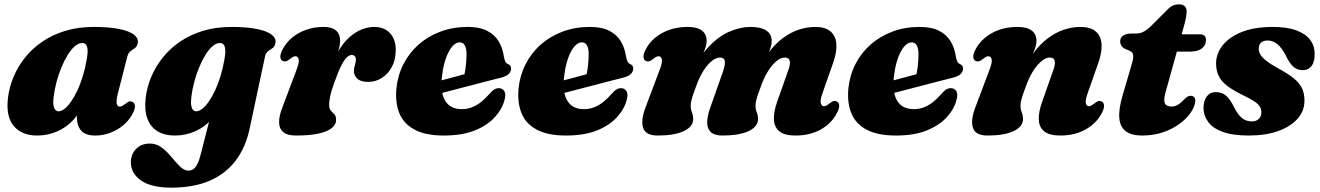

<svg xmlns="http://www.w3.org/2000/svg" viewBox="-20 -609 6079 884"><path d="M523 -180Q514 -145 517.5 -131.5Q521 -118 531 -118Q536.5 -118 542 -120.8Q547.5 -123.5 556 -130Q568 -140 575.8 -141.8Q583.5 -143.5 591 -139.5Q600.5 -134.5 601.2 -121Q602 -107.5 591 -86.5Q567.5 -41 519.8 -13Q472 15 418.5 15Q373 15 353.5 -7.8Q334 -30.5 334 -69.5Q334 -82 335 -95.5Q336 -109 337.8 -123Q339.5 -137 342 -150.5Q344.5 -164 347.5 -176.5L361.5 -136.5Q349 -91 317.5 -56.8Q286 -22.5 242.8 -3.8Q199.5 15 150.5 15Q80.5 15 43.2 -29Q6 -73 17 -161Q23 -208.5 42.5 -255.2Q62 -302 95 -343.5Q128 -385 174.2 -416.8Q220.5 -448.5 280 -466.8Q339.5 -485 411.5 -485Q483 -485 529 -475.5Q575 -466 596.2 -449.8Q617.5 -433.5 614.5 -413.5Q612 -395.5 602 -388.2Q592 -381 581.5 -373.8Q571 -366.5 566 -348ZM227 -163.5Q222.5 -125.5 229.8 -111Q237 -96.5 249 -96.5Q262.5 -96.5 277.2 -108Q292 -119.5 307 -141Q322 -162.5 336 -192Q350 -221.5 361.2 -258.2Q372.5 -295 379.5 -336.5Q386.5 -375.5 381 -393.2Q375.5 -411 359 -411Q341.5 -411 324.2 -396Q307 -381 291.2 -355.2Q275.5 -329.5 262.2 -297.2Q249 -265 240 -230.5Q231 -196 227 -163.5Z M1129 -15Q1111 69 1065.8 129.5Q1020.5 190 946.5 222.5Q872.5 255 767.5 255Q678 255 630.2 222.5Q582.5 190 582.5 137.5Q582.5 102.5 606 77.2Q629.5 52 670.5 52Q701 52 725.2 70.8Q749.5 89.5 769.8 114.2Q790 139 809 157.8Q828 176.5 848 176.5Q861 176.5 871 169.2Q881 162 889.2 145.2Q897.5 128.5 904.5 100.5L969 -152L995.5 -136.5Q983 -91 951.5 -56.8Q920 -22.5 876.8 -3.8Q833.5 15 784.5 15Q738 15 705.5 -4.5Q673 -24 658.5 -63.2Q644 -102.5 651 -161Q657 -208.5 676.5 -255.2Q696 -302 729 -343.5Q762 -385 808.2 -416.8Q854.5 -448.5 914 -466.8Q973.5 -485 1045.5 -485Q1117 -485 1163 -475.5Q1209 -466 1230.2 -449.8Q1251.5 -433.5 1248.5 -413.5Q1246 -395.5 1235.8 -388.2Q1225.5 -381 1214.8 -373.8Q1204 -366.5 1200 -348ZM861 -163.5Q858 -138.5 860.5 -123.8Q863 -109 869 -102.8Q875 -96.5 883 -96.5Q896.5 -96.5 911.2 -108Q926 -119.5 941 -141Q956 -162.5 970 -192Q984 -221.5 995.2 -258.2Q1006.5 -295 1013.5 -336.5Q1020.5 -375.5 1015 -393.2Q1009.5 -411 993 -411Q975.5 -411 958.2 -396Q941 -381 925.2 -355.2Q909.5 -329.5 896.2 -297.2Q883 -265 874 -230.5Q865 -196 861 -163.5Z M1281 -328.5Q1271.5 -333.5 1270.8 -347Q1270 -360.5 1281 -381.5Q1297 -412.5 1325 -435.8Q1353 -459 1390 -472Q1427 -485 1470.5 -485Q1508.5 -485 1527.2 -468.5Q1546 -452 1546 -421Q1546 -402.5 1539 -380Q1532 -357.5 1522.5 -333.2Q1513 -309 1505 -285Q1497 -261 1495.5 -239.5L1485.5 -243Q1504 -313.5 1530 -360.5Q1556 -407.5 1585.8 -434.8Q1615.5 -462 1645.5 -473.5Q1675.5 -485 1702 -485Q1751 -485 1777.5 -454.2Q1804 -423.5 1802 -373.5Q1800.5 -329 1782.2 -297.2Q1764 -265.5 1736 -248.8Q1708 -232 1676 -232Q1640 -232 1624.8 -247.2Q1609.5 -262.5 1609.5 -281Q1609.5 -295.5 1614 -308.8Q1618.5 -322 1618.5 -335Q1618.5 -345 1613.2 -350.5Q1608 -356 1600 -356Q1588.5 -356 1576.5 -344.8Q1564.5 -333.5 1550.2 -305Q1536 -276.5 1517.5 -224Q1505 -188.5 1500.2 -166.5Q1495.5 -144.5 1495.5 -126Q1495.5 -107.5 1503.5 -99.2Q1511.5 -91 1519.5 -82.8Q1527.5 -74.5 1527.5 -56Q1527.5 -35.5 1507.2 -19.2Q1487 -3 1446.2 6Q1405.5 15 1343 15Q1303 15 1284.2 -0.8Q1265.5 -16.5 1265 -45.2Q1264.5 -74 1279.5 -113L1346 -289.5Q1359 -323.5 1355 -336.8Q1351 -350 1341 -350Q1335.5 -350 1330 -347.5Q1324.5 -345 1316 -338Q1304 -328.5 1296.2 -326.8Q1288.5 -325 1281 -328.5Z M1905.5 -210.5Q1905.5 -210.5 1922.2 -215Q1939 -219.5 1965.8 -226.5Q1992.5 -233.5 2023.2 -241.8Q2054 -250 2083.5 -257.8Q2113 -265.5 2134 -271.5L2114 -249.5Q2120 -269.5 2123.8 -297.2Q2127.5 -325 2128 -359Q2128 -385 2120.2 -399.5Q2112.5 -414 2096.5 -414Q2083 -414 2070 -402.8Q2057 -391.5 2045.8 -370.2Q2034.5 -349 2026.2 -318.8Q2018 -288.5 2014 -250Q2007.5 -179.5 2031 -143Q2054.5 -106.5 2106 -106.5Q2131.5 -106.5 2153 -115Q2174.5 -123.5 2193.5 -138.2Q2212.5 -153 2229 -172Q2245 -190.5 2255.5 -197Q2266 -203.5 2278.5 -203Q2293 -202.5 2301.8 -189.8Q2310.5 -177 2303 -149Q2292 -106.5 2257.8 -69Q2223.5 -31.5 2165.5 -8.2Q2107.5 15 2023.5 15Q1940.5 15 1890 -11.5Q1839.5 -38 1819.2 -86.5Q1799 -135 1805 -201Q1811 -261.5 1837.2 -313.2Q1863.5 -365 1907 -403.5Q1950.5 -442 2008 -463.5Q2065.5 -485 2133.5 -485Q2188.5 -485 2223.2 -467Q2258 -449 2276.2 -418.2Q2294.5 -387.5 2300 -348Q2302 -336.5 2306 -327.2Q2310 -318 2317 -315Q2324.5 -312 2328.8 -307Q2333 -302 2333 -293Q2333 -280.5 2323.2 -269.5Q2313.5 -258.5 2287 -251.5Q2263 -245.5 2226.2 -236Q2189.5 -226.5 2147 -215.5Q2104.5 -204.5 2062.8 -193.5Q2021 -182.5 1986.5 -173.8Q1952 -165 1931.2 -159.5Q1910.5 -154 1910.5 -154Z M2468 -210.5Q2468 -210.5 2484.8 -215Q2501.5 -219.5 2528.2 -226.5Q2555 -233.5 2585.8 -241.8Q2616.5 -250 2646 -257.8Q2675.5 -265.5 2696.5 -271.5L2676.5 -249.5Q2682.5 -269.5 2686.2 -297.2Q2690 -325 2690.5 -359Q2690.5 -385 2682.8 -399.5Q2675 -414 2659 -414Q2645.5 -414 2632.5 -402.8Q2619.5 -391.5 2608.2 -370.2Q2597 -349 2588.8 -318.8Q2580.5 -288.5 2576.5 -250Q2570 -179.5 2593.5 -143Q2617 -106.5 2668.5 -106.5Q2694 -106.5 2715.5 -115Q2737 -123.5 2756 -138.2Q2775 -153 2791.5 -172Q2807.5 -190.5 2818 -197Q2828.5 -203.5 2841 -203Q2855.5 -202.5 2864.2 -189.8Q2873 -177 2865.5 -149Q2854.5 -106.5 2820.2 -69Q2786 -31.5 2728 -8.2Q2670 15 2586 15Q2503 15 2452.5 -11.5Q2402 -38 2381.8 -86.5Q2361.5 -135 2367.5 -201Q2373.5 -261.5 2399.8 -313.2Q2426 -365 2469.5 -403.5Q2513 -442 2570.5 -463.5Q2628 -485 2696 -485Q2751 -485 2785.8 -467Q2820.5 -449 2838.8 -418.2Q2857 -387.5 2862.5 -348Q2864.5 -336.5 2868.5 -327.2Q2872.5 -318 2879.5 -315Q2887 -312 2891.2 -307Q2895.5 -302 2895.5 -293Q2895.5 -280.5 2885.8 -269.5Q2876 -258.5 2849.5 -251.5Q2825.5 -245.5 2788.8 -236Q2752 -226.5 2709.5 -215.5Q2667 -204.5 2625.2 -193.5Q2583.5 -182.5 2549 -173.8Q2514.5 -165 2493.8 -159.5Q2473 -154 2473 -154Z M3250 -113 3308 -277.5Q3319.5 -311 3317.2 -327.5Q3315 -344 3295 -344Q3277.5 -344 3258.2 -329Q3239 -314 3221.2 -287Q3203.5 -260 3189.5 -224Q3180.5 -200 3173.8 -181Q3167 -162 3163.5 -147.8Q3160 -133.5 3160 -122.5Q3160 -106 3165.8 -92Q3171.5 -78 3171.5 -60Q3171.5 -26 3128.5 -5.5Q3085.5 15 3008 15Q2953.5 15 2941.5 -19.5Q2929.5 -54 2951.5 -113L3018 -289.5Q3031 -323.5 3027 -336.8Q3023 -350 3013 -350Q3007.5 -350 3002 -347.5Q2996.5 -345 2988 -338Q2976 -328.5 2968.2 -326.8Q2960.5 -325 2953 -328.5Q2943.5 -333.5 2942.8 -347Q2942 -360.5 2953 -381.5Q2977 -428 3027.8 -456.5Q3078.5 -485 3147 -485Q3189 -485 3211.2 -468.5Q3233.5 -452 3233.5 -421Q3233.5 -402.5 3224.8 -380Q3216 -357.5 3204.5 -333.2Q3193 -309 3183.2 -285Q3173.5 -261 3172 -239.5L3155 -244Q3190 -335.5 3237.8 -388Q3285.5 -440.5 3337 -462.8Q3388.5 -485 3434.5 -485Q3483.5 -485 3508.2 -468.5Q3533 -452 3533 -421Q3533 -402.5 3524.5 -380Q3516 -357.5 3504.8 -333.2Q3493.5 -309 3484.2 -285Q3475 -261 3473.5 -239.5L3452.5 -244Q3479 -312.5 3512.8 -359Q3546.5 -405.5 3584 -433.2Q3621.5 -461 3659.5 -473Q3697.5 -485 3732 -485Q3780.5 -485 3804.5 -463.8Q3828.5 -442.5 3830.8 -405.2Q3833 -368 3816 -320L3767 -180.5Q3755 -147 3759.2 -133.5Q3763.5 -120 3773 -120Q3779.5 -120 3784.8 -122.8Q3790 -125.5 3798 -132Q3811 -142 3818.8 -143.8Q3826.5 -145.5 3833 -141.5Q3843 -136.5 3843.8 -123Q3844.5 -109.5 3833 -88.5Q3810 -42 3760.2 -13.5Q3710.5 15 3642 15Q3592 15 3568.5 -4.2Q3545 -23.5 3543.2 -58.2Q3541.5 -93 3557.5 -138.5L3606.5 -277.5Q3619.5 -310.5 3616.5 -327.2Q3613.5 -344 3593.5 -344Q3576 -344 3556.8 -329Q3537.5 -314 3519.8 -287Q3502 -260 3488 -224Q3479 -200 3472.2 -181Q3465.5 -162 3462 -147.8Q3458.5 -133.5 3458.5 -122.5Q3458.5 -106 3464.2 -92Q3470 -78 3470 -60Q3470 -26 3427 -5.5Q3384 15 3306.5 15Q3270 15 3253 -0.5Q3236 -16 3236 -44.8Q3236 -73.5 3250 -113Z M3986.5 -210.5Q3986.5 -210.5 4003.2 -215Q4020 -219.5 4046.8 -226.5Q4073.5 -233.5 4104.2 -241.8Q4135 -250 4164.5 -257.8Q4194 -265.5 4215 -271.5L4195 -249.5Q4201 -269.5 4204.8 -297.2Q4208.5 -325 4209 -359Q4209 -385 4201.2 -399.5Q4193.5 -414 4177.5 -414Q4164 -414 4151 -402.8Q4138 -391.5 4126.8 -370.2Q4115.5 -349 4107.2 -318.8Q4099 -288.5 4095 -250Q4088.5 -179.5 4112 -143Q4135.5 -106.5 4187 -106.5Q4212.5 -106.5 4234 -115Q4255.5 -123.5 4274.5 -138.2Q4293.5 -153 4310 -172Q4326 -190.5 4336.5 -197Q4347 -203.5 4359.5 -203Q4374 -202.5 4382.8 -189.8Q4391.5 -177 4384 -149Q4373 -106.5 4338.8 -69Q4304.5 -31.5 4246.5 -8.2Q4188.5 15 4104.5 15Q4021.5 15 3971 -11.5Q3920.5 -38 3900.2 -86.5Q3880 -135 3886 -201Q3892 -261.5 3918.2 -313.2Q3944.5 -365 3988 -403.5Q4031.5 -442 4089 -463.5Q4146.5 -485 4214.5 -485Q4269.5 -485 4304.2 -467Q4339 -449 4357.2 -418.2Q4375.5 -387.5 4381 -348Q4383 -336.5 4387 -327.2Q4391 -318 4398 -315Q4405.5 -312 4409.8 -307Q4414 -302 4414 -293Q4414 -280.5 4404.2 -269.5Q4394.5 -258.5 4368 -251.5Q4344 -245.5 4307.2 -236Q4270.5 -226.5 4228 -215.5Q4185.5 -204.5 4143.8 -193.5Q4102 -182.5 4067.5 -173.8Q4033 -165 4012.2 -159.5Q3991.5 -154 3991.5 -154Z M4471.5 -328.5Q4462 -333.5 4461.2 -347Q4460.5 -360.5 4471.5 -381.5Q4496 -428 4546.5 -456.5Q4597 -485 4665.5 -485Q4707.5 -485 4729.8 -468.5Q4752 -452 4752 -421Q4752 -402.5 4743.2 -380Q4734.5 -357.5 4723 -333.2Q4711.5 -309 4701.8 -285Q4692 -261 4690.5 -239.5L4673.5 -244Q4700 -312.5 4733.8 -359Q4767.5 -405.5 4805 -433.2Q4842.5 -461 4880.5 -473Q4918.5 -485 4953 -485Q5001.5 -485 5025.5 -463.8Q5049.5 -442.5 5051.8 -405.2Q5054 -368 5037 -320L4988 -180.5Q4976 -146.5 4979.5 -133.2Q4983 -120 4993 -120Q4998.5 -120 5004 -122.8Q5009.5 -125.5 5018 -132Q5030 -142 5037.8 -143.8Q5045.5 -145.5 5053 -141.5Q5062.5 -136.5 5063.2 -123Q5064 -109.5 5053 -88.5Q5029 -42 4979.2 -13.5Q4929.5 15 4862 15Q4811.5 15 4787.8 -4.2Q4764 -23.5 4762.8 -58.2Q4761.5 -93 4777.5 -138.5L4826.5 -277.5Q4839.5 -310.5 4836.5 -327.2Q4833.5 -344 4813.5 -344Q4800.5 -344 4786.2 -335.2Q4772 -326.5 4758 -310.8Q4744 -295 4731.2 -273Q4718.5 -251 4708 -224Q4699 -200 4692.2 -181Q4685.5 -162 4682 -147.8Q4678.5 -133.5 4678.5 -122.5Q4678.5 -106 4684.2 -92Q4690 -78 4690 -60Q4690 -26 4647 -5.5Q4604 15 4526.5 15Q4472 15 4460 -19.5Q4448 -54 4470 -113L4536.5 -289.5Q4549.5 -323.5 4545.5 -336.8Q4541.5 -350 4531.5 -350Q4526 -350 4520.5 -347.5Q4515 -345 4506.5 -338Q4494.5 -328.5 4486.8 -326.8Q4479 -325 4471.5 -328.5Z M5181.5 -375 5161.5 -383.5Q5149 -389 5143.2 -398.2Q5137.5 -407.5 5137.5 -419Q5137.5 -435.5 5151.2 -445Q5165 -454.5 5188 -454.5H5209Q5229.5 -454.5 5246.2 -463.5Q5263 -472.5 5280 -489.5L5357 -566.5Q5369.5 -579 5381.8 -584Q5394 -589 5408.5 -589Q5426.5 -589 5435 -580Q5443.5 -571 5443.5 -556.5Q5443.5 -548 5441.2 -532.8Q5439 -517.5 5433.5 -498L5346 -182.5Q5336.5 -147.5 5343.2 -133Q5350 -118.5 5373.5 -118.5Q5388 -118.5 5401.5 -125.8Q5415 -133 5430.5 -149.5Q5440.5 -160 5447.5 -164Q5454.5 -168 5462.5 -168Q5472.5 -168 5478.8 -160.8Q5485 -153.5 5483 -140.5Q5479.5 -114.5 5460 -87.2Q5440.5 -60 5408 -36.8Q5375.5 -13.5 5332.5 0.8Q5289.5 15 5238.5 15Q5189.5 15 5163.2 -4.8Q5137 -24.5 5133.5 -65.2Q5130 -106 5148.5 -169.5L5189.5 -309Q5199.5 -342 5197.2 -355.8Q5195 -369.5 5181.5 -375ZM5363.5 -371.5 5388.5 -451H5505Q5532.5 -451 5532.5 -424.5Q5532.5 -400 5513.2 -385.8Q5494 -371.5 5461.5 -371.5Z M5743 -50Q5764 -50 5775.8 -61.5Q5787.5 -73 5787.5 -91.5Q5787.5 -106 5780.8 -117.8Q5774 -129.5 5755 -142.2Q5736 -155 5698.5 -173Q5655.5 -194 5629.2 -214.5Q5603 -235 5591 -259.8Q5579 -284.5 5579 -316.5Q5579 -362 5609.2 -400.2Q5639.5 -438.5 5697.5 -461.8Q5755.5 -485 5840 -485Q5906 -485 5948.5 -469.2Q5991 -453.5 6012 -425.8Q6033 -398 6033 -362Q6033.5 -325 6018.8 -305.5Q6004 -286 5977.5 -286Q5953 -286 5935 -301.5Q5917 -317 5898 -357.5Q5880.5 -390 5860.8 -406.2Q5841 -422.5 5815.5 -422.5Q5797 -422.5 5786.2 -413Q5775.5 -403.5 5775.5 -384.5Q5775.5 -371.5 5782.5 -358.5Q5789.5 -345.5 5809 -330Q5828.5 -314.5 5865.5 -294Q5913.5 -268 5939.8 -245.8Q5966 -223.5 5976 -199.8Q5986 -176 5986 -145Q5986 -98 5954 -62Q5922 -26 5864.5 -5.5Q5807 15 5729.5 15Q5654.5 15 5608.5 -2.2Q5562.5 -19.5 5541.8 -48.8Q5521 -78 5521 -113.5Q5522 -146.5 5536.8 -165.8Q5551.5 -185 5577.5 -185Q5608 -185 5627.5 -166.2Q5647 -147.5 5664.5 -110.5Q5683 -76 5701.5 -63Q5720 -50 5743 -50Z"/></svg>

Font: Fraunces Wonky
Style: Italic
Weight: 900
Italic angle: -16°
Version: Version 1.000;[b76b70a41]